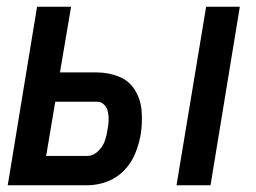

<svg xmlns="http://www.w3.org/2000/svg" viewBox="-20 -550 760 570"><path d="M504 0H605L692 -530H592ZM3 0H239Q268 0 297 -10.5Q326 -21 348 -43.5Q370 -66 381.5 -94.5Q393 -123 398 -152Q403 -186 400.5 -220Q398 -254 381 -282Q364 -310 333 -322.5Q302 -335 267 -335H158L191 -530H90ZM117 -87 144 -248H268Q281 -248 289.5 -239Q298 -230 300.5 -217.5Q303 -205 302.5 -191.5Q302 -178 299 -165Q297 -148 291 -131Q285 -114 270.5 -100.5Q256 -87 239 -87Z"/></svg>

Font: Iosevka Sparkle Medium Oblique
Style: Regular
Weight: 500
Italic angle: -9°
Designer: Belleve Invis
Foundry: Belleve Invis
Version: Version 4.5.0; ttfautohint (v1.8.3)